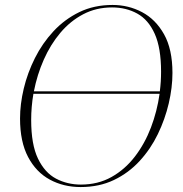

<svg xmlns="http://www.w3.org/2000/svg" viewBox="-20 -745 740 776"><path d="M306 11Q237 11 181.5 -19Q126 -49 93.5 -110.5Q61 -172 61 -266Q61 -324 76 -387Q91 -450 121 -510Q151 -570 196 -618.5Q241 -667 300.5 -696Q360 -725 435 -725Q499 -725 554 -696Q609 -667 643 -606.5Q677 -546 677 -450Q677 -391 662 -327Q647 -263 618 -203Q589 -143 544.5 -94.5Q500 -46 440.5 -17.5Q381 11 306 11ZM433 -715Q369 -715 316.5 -687.5Q264 -660 224 -612.5Q184 -565 157 -504Q130 -443 117 -376H626Q631 -415 631 -455Q631 -551 605.5 -608Q580 -665 535 -690Q490 -715 433 -715ZM307 1Q376 1 430.5 -29.5Q485 -60 525 -112Q565 -164 590 -229.5Q615 -295 625 -366H115Q106 -313 106 -260Q106 -161 133.5 -104Q161 -47 206.5 -23Q252 1 307 1Z"/></svg>

Font: Noto Serif Display ExtraLight
Style: Italic
Weight: 200
Italic angle: -12°
Designer: Monotype Design Team
Foundry: Monotype Imaging Inc.
Version: Version 2.009